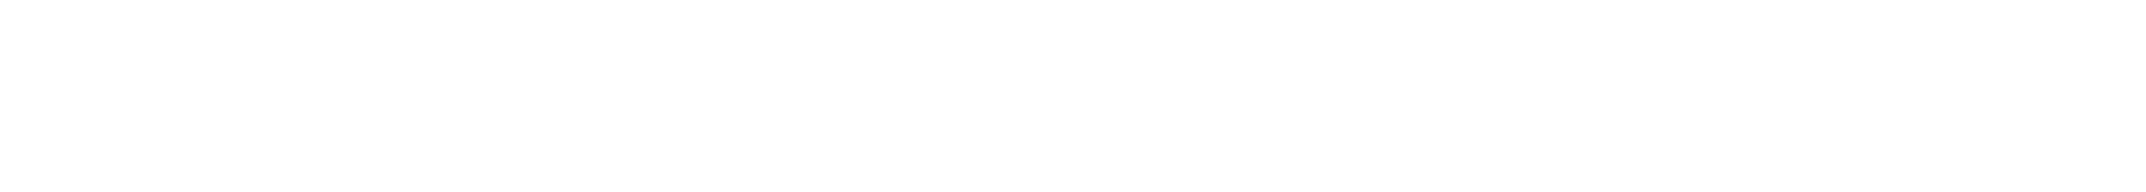

<svg xmlns="http://www.w3.org/2000/svg" viewBox="-20 63 447 40"><path d="M0 83Z"/></svg>

Font: Proton
Style: Lit
Weight: 500
Version: Version 1.017